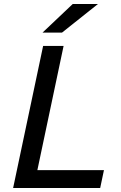

<svg xmlns="http://www.w3.org/2000/svg" viewBox="-20 -946 611 966"><path d="M46 0 197 -715H300L168 -90H503L484 0ZM194 -782 346 -926H473L292 -782Z"/></svg>

Font: Wix Madefor Text Medium
Style: Italic
Weight: 500
Italic angle: -12°
Designer: Dalton Maag Ltd
Foundry: Dalton Maag Ltd
Version: Version 3.100